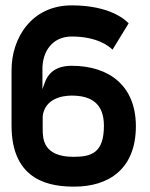

<svg xmlns="http://www.w3.org/2000/svg" viewBox="-20 -688 558 715"><path d="M23 -220C23 -7 177 7 257 7C383 7 486 -57 486 -218C486 -369 386 -443 247 -443C222 -443 166 -439 146 -378L138 -356V-432C138 -495 174 -552 247 -552C342 -552 386 -516 399 -503L459 -601C449 -612 392 -668 247 -668C98 -668 23 -547 23 -427ZM139 -207V-255C147 -323 216 -332 247 -332C319 -332 367 -303 367 -220C367 -119 321 -104 254 -104C141 -104 139 -171 139 -207Z"/></svg>

Font: Charger EcoBold
Style: Bold
Weight: 1000
Designer: Jasper
Foundry: Cannot Into Space Fonts
Version: Version 1.1